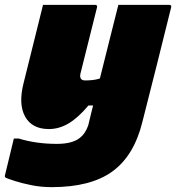

<svg xmlns="http://www.w3.org/2000/svg" viewBox="-72 -570 725 790"><path d="M105 -550H319Q330 -550 327 -539Q310 -471 293 -403Q276 -335 259 -267Q253 -239 279 -239Q292 -239 307.5 -240.5Q323 -242 339 -247Q359 -326 377.5 -401Q396 -476 415 -550H624Q635 -550 632 -539Q603 -421 573.5 -304Q544 -187 514 -69Q480 70 391 135Q302 200 141 200Q97 200 57.5 192Q18 184 -10 175Q-38 166 -47 162Q-53 159 -52 153Q-43 115 -33.5 76.5Q-24 38 -15 0H5Q77 22 162 22Q226 22 257 -3Q279 -20 291 -54Q296 -75 301 -95.5Q306 -116 311 -136H292Q249 -85 210 -62Q171 -39 129 -39Q60 -39 31.5 -90Q3 -141 25 -228Q39 -284 53 -340.5Q67 -397 81 -453Q87 -477 93 -501.5Q99 -526 105 -550Z"/></svg>

Font: Recursive Mn Lnr St XBk
Style: Italic
Weight: 1000
Italic angle: -15°
Monospace: yes
Version: Version 1.079;hotconv 1.0.112;makeotfexe 2.5.65598; ttfautoh